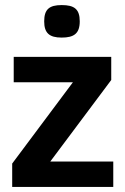

<svg xmlns="http://www.w3.org/2000/svg" viewBox="-20 -736 494 756"><path d="M28 0H426V-100H178L418 -421V-512H34V-412H267L28 -92ZM223 -716C174.2 -716 154 -699.4 154 -652C154 -606.2 173.9 -588 223 -588C271 -588 294 -603.8 294 -652C294 -700.3 272.2 -716 223 -716Z"/></svg>

Font: Fog Sans
Style: Bold
Weight: 700
Foundry: Intel Corporation
Version: Version 1.00